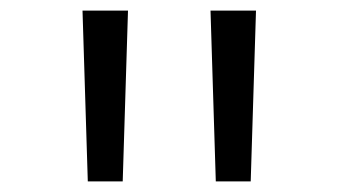

<svg xmlns="http://www.w3.org/2000/svg" viewBox="-20 -820 640 363"><path d="M388 -477 378 -800H464L454 -477ZM146 -477 136 -800H222L212 -477Z"/></svg>

Font: Victor Mono Thin Light
Style: Regular
Weight: 300
Monospace: yes
Version: Version 1.561;gftools[0.9.30]